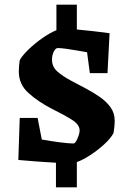

<svg xmlns="http://www.w3.org/2000/svg" viewBox="-20 -692 563 827"><path d="M221 115V9Q181 7 137 3.5Q93 0 59 -3L65 -184H142L160 -91Q199 -84 238 -79Q277 -74 296 -74Q302 -74 308 -84Q314 -94 318.5 -107.5Q323 -121 323 -130Q323 -155 290 -176Q257 -197 204 -223Q144 -254 102.5 -291.5Q61 -329 61 -384Q61 -396 62 -407.5Q63 -419 65 -433Q76 -453 103.5 -479.5Q131 -506 163.5 -528.5Q196 -551 223 -562V-672H311V-565Q342 -562 379.5 -558Q417 -554 452 -549L443 -377H367L355 -467Q336 -470 311.5 -474.5Q287 -479 264 -482Q241 -485 229 -485Q219 -485 211.5 -469.5Q204 -454 204 -435Q204 -405 226 -385Q248 -365 287 -344Q315 -329 347.5 -312Q380 -295 409 -275Q438 -255 456 -230Q474 -205 474 -173Q474 -160 472.5 -145Q471 -130 469 -119Q457 -96 429 -70.5Q401 -45 369 -24Q337 -3 311 6V115Z"/></svg>

Font: Grenze Gotisch ExtraBold
Style: Regular
Weight: 800
Designer: Renata Polastri
Foundry: Omnibus-Type
Version: Version 1.001